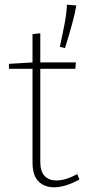

<svg xmlns="http://www.w3.org/2000/svg" viewBox="-20 -788 375 815"><path d="M209 7Q168 7 143 -18.5Q118 -44 118 -98V-496H18V-517L118 -523V-643L151 -647V-523H302L300 -496H151V-102Q151 -60 169.5 -41Q188 -22 219 -22Q259 -22 308 -49L317 -26Q257 7 209 7ZM256 -584 234 -589Q246 -644 254.5 -689Q263 -734 264 -768L304 -765Q299 -734 286.5 -688Q274 -642 256 -584Z"/></svg>

Font: Bitter ExtraLight
Style: Regular
Weight: 200
Designer: Sol Matas, and Bitter project Authors
Foundry: Sol Matas
Version: Version 2.001